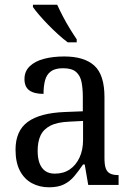

<svg xmlns="http://www.w3.org/2000/svg" viewBox="-20 -786 563 816"><path d="M188 10Q148 10 115.5 -7.5Q83 -25 64.5 -60.5Q46 -96 46 -150Q46 -230 98 -268Q150 -306 256 -310L332 -313V-373Q332 -410 326.5 -437.5Q321 -465 303 -480.5Q285 -496 248 -496Q214 -496 196 -482.5Q178 -469 171.5 -444.5Q165 -420 165 -387Q125 -387 104.5 -402Q84 -417 84 -450Q84 -483 106.5 -504.5Q129 -526 167 -536Q205 -546 253 -546Q338 -546 381 -507Q424 -468 424 -373V-114Q424 -86 429.5 -70.5Q435 -55 448 -48.5Q461 -42 481 -42H484V0H355L340 -87H333Q314 -59 295.5 -37Q277 -15 252 -2.5Q227 10 188 10ZM213 -48Q250 -48 276.5 -66Q303 -84 318 -116.5Q333 -149 333 -191V-272L275 -269Q224 -267 194.5 -252Q165 -237 152.5 -210.5Q140 -184 140 -145Q140 -114 148 -92.5Q156 -71 172 -59.5Q188 -48 213 -48ZM268 -606Q249 -620 227.5 -639.5Q206 -659 184.5 -681Q163 -703 146 -723Q129 -743 120 -756V-766H223Q233 -744 247 -717Q261 -690 277 -664Q293 -638 306 -619V-606Z"/></svg>

Font: Noto Serif SemiCondensed
Style: Regular
Weight: 400
Width: 4
Designer: Monotype Design Team
Foundry: Monotype Imaging Inc.
Version: Version 2.013